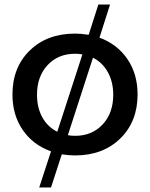

<svg xmlns="http://www.w3.org/2000/svg" viewBox="-20 -685 665 851"><path d="M35.2 -266.1Q35.2 -386.7 112.1 -461.4Q189 -536.1 313 -536.1Q337.9 -536.1 373 -530.8L416 -665H467.8L420.9 -518.1Q499 -489.7 544.4 -423.6Q589.8 -357.4 589.8 -266.1Q589.8 -146 512.9 -71Q436 3.9 313 3.9Q284.2 3.9 253.9 -1L206.1 146H153.8L206.1 -14.2Q126.5 -42.5 80.8 -108.9Q35.2 -175.3 35.2 -266.1ZM144 -265.1Q144 -207.5 167.7 -164.8Q191.4 -122.1 233.9 -101.1L345.2 -443.8Q330.6 -446.8 313 -446.8Q237.8 -446.8 190.9 -396.5Q144 -346.2 144 -265.1ZM280.8 -85.9Q295.4 -83 313 -83Q387.7 -83 434.8 -133.3Q481.9 -183.6 481.9 -265.1Q481.9 -321.8 458 -365Q434.1 -408.2 392.1 -429.2Z"/></svg>

Font: Trueno
Style: Regular
Weight: 400
Designer: Julieta Ulanovsky
Foundry: Julieta Ulanovsky
Version: Version 3.001b | FøM Fix